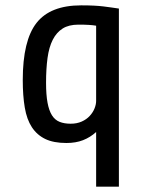

<svg xmlns="http://www.w3.org/2000/svg" viewBox="-20 -527 544 717"><path d="M339 170V-34Q317 -14 290 -3.5Q263 7 228 7Q180 7 149 -8Q118 -23 99 -52Q80 -81 72.5 -125.5Q65 -170 65 -228Q65 -376 116.5 -441.5Q168 -507 283 -507Q310 -507 330 -506Q350 -505 366.5 -503Q383 -501 396.5 -499Q410 -497 424 -495V170ZM244 -65Q267 -65 285 -73Q303 -81 315 -94Q327 -107 333 -122Q339 -137 339 -150V-431Q328 -433 312 -434Q296 -435 273 -435Q237 -435 214 -420.5Q191 -406 177 -378.5Q163 -351 157.5 -310.5Q152 -270 152 -218Q152 -173 157.5 -143.5Q163 -114 174 -96.5Q185 -79 202.5 -72Q220 -65 244 -65Z"/></svg>

Font: Share
Style: Regular
Weight: 400
Designer: Ralph du Carrois
Version: Version 1.002